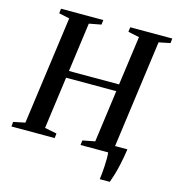

<svg xmlns="http://www.w3.org/2000/svg" viewBox="-139 -853 1035 1127"><g transform="rotate(15 379.0 -289.0)"><path d="M570.5 164.5Q573 147 575 125.2Q577 103.5 578.2 80.8Q579.5 58 579.5 37Q579.5 16 577.5 0L538 -46.5H682Q674 7.5 665.2 47.2Q656.5 87 647.8 115.2Q639 143.5 631.5 164.5ZM-10.5 0 -7.5 -28.5 63 -43 153 -700.5 88.5 -714.5 92 -743H349L345.5 -714.5L272 -700.5L231.5 -402H536L577 -700.5L509 -714.5L512.5 -743H768L765 -714.5L696 -700.5L606.5 -43L675 -28.5L671.5 0H409.5L413 -28.5L487.5 -43L530.5 -359.5H225.5L182.5 -43L255.5 -28.5L252.5 0Z"/></g></svg>

Font: Merriweather 96pt Medium
Style: Italic
Weight: 500
Italic angle: -7.8°
Version: Version 2.101